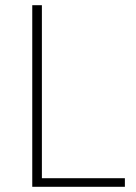

<svg xmlns="http://www.w3.org/2000/svg" viewBox="-20 -718 521 738"><path d="M104 0V-698H141V-33H460V0Z"/></svg>

Font: IBM Plex Sans KR ExtraLight
Style: Regular
Weight: 200
Designer: Mike Abbink; Paul van der Laan; Pieter van Rosmalen; Wujin Sim; Chorong Kim; Dohee Lee;
Foundry: Sandoll Inc.
Version: Version 1.001